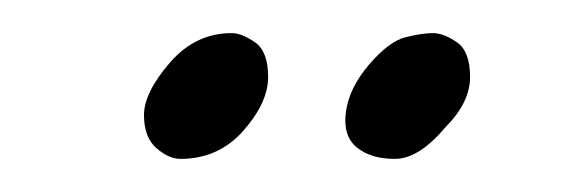

<svg xmlns="http://www.w3.org/2000/svg" viewBox="-20 -467 354 116"><path d="M249 -390Q233 -371 218.5 -371Q204 -371 195.5 -378Q187 -385 189 -399.5Q191 -414 203 -428Q215 -442 225 -444.5Q235 -447 241.5 -447Q248 -447 256 -441.5Q264 -436 264 -420.5Q264 -405 249 -390ZM89 -371Q82 -371 74.5 -377.5Q67 -384 67 -397.5Q67 -411 82.5 -429Q98 -447 120 -447Q126 -447 134 -441.5Q142 -436 142 -420.5Q142 -405 127 -388Q112 -371 89 -371Z"/></svg>

Font: Arizonia
Style: Regular
Weight: 400
Designer: Robert E. Leuschke
Foundry: Robert E. Leuschke
Version: Version 1.003